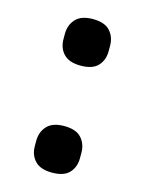

<svg xmlns="http://www.w3.org/2000/svg" viewBox="-89 -589 497 657"><g transform="rotate(15 159.0 -261.0)"><path d="M159 11Q118 11 98.5 -9.5Q79 -30 79 -62V-80Q79 -112 98.5 -133Q118 -154 159 -154Q201 -154 220 -133Q239 -112 239 -80V-62Q239 -30 220 -9.5Q201 11 159 11ZM159 -368Q118 -368 98.5 -388.5Q79 -409 79 -441V-459Q79 -491 98.5 -512Q118 -533 159 -533Q201 -533 220 -512Q239 -491 239 -459V-441Q239 -409 220 -388.5Q201 -368 159 -368Z"/></g></svg>

Font: IBM Plex Sans Arabic SmBld
Style: Regular
Weight: 600
Designer: Mike Abbink, Paul van der Laan, Pieter van Rosmalen, Wael Morcos, Khajak Apelian
Foundry: Bold Monday
Version: Version 1.005